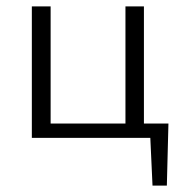

<svg xmlns="http://www.w3.org/2000/svg" viewBox="-20 -433 571 603"><path d="M374 0V-413H432V0ZM108 0V-45H404V0ZM80 0V-413H139V0ZM401 0V-45H509L483 0ZM459 150 450 -45H509L504 150Z"/></svg>

Font: Ysabeau Office Light
Style: Regular
Weight: 300
Designer: Christian Thalmann (Catharsis Fonts)
Version: Version 2.001;gftools[0.9.30]; featfreeze: tnum,lnum,ss02